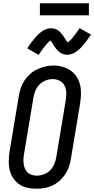

<svg xmlns="http://www.w3.org/2000/svg" viewBox="-20 -1147 577 1175"><path d="M203 8Q175 8 147.5 2Q120 -4 98 -19Q76 -34 61 -56.5Q46 -79 39.5 -105Q33 -131 33.5 -160Q34 -189 38 -217L95 -559Q99 -584 107 -608Q115 -632 129.5 -654Q144 -676 164 -694Q184 -712 208 -723Q232 -734 256.5 -740Q281 -746 306 -746Q335 -746 362 -738.5Q389 -731 411 -716Q433 -701 448 -678.5Q463 -656 469.5 -630Q476 -604 475.5 -575Q475 -546 471 -518L414 -176Q410 -151 402 -127Q394 -103 379.5 -81Q365 -59 345 -41Q325 -23 301.5 -12Q278 -1 253 3.5Q228 8 203 8ZM205 -72Q227 -72 249.5 -80.5Q272 -89 288 -106Q304 -123 313 -145Q322 -167 325 -189L382 -531Q386 -555 385.5 -578.5Q385 -602 375.5 -622Q366 -642 346 -652.5Q326 -663 302 -663Q280 -663 258 -654Q236 -645 220 -628Q204 -611 195.5 -589.5Q187 -568 184 -546L127 -204Q124 -188 123.5 -172.5Q123 -157 125 -142.5Q127 -128 133 -114Q139 -100 149.5 -90.5Q160 -81 175 -76.5Q190 -72 205 -72ZM216 -811 147 -851Q158 -869 169 -883.5Q180 -898 190 -910Q200 -922 209.5 -932Q219 -942 232.5 -952Q246 -962 261 -968Q276 -974 291 -974Q297 -974 302 -973.5Q307 -973 312 -971.5Q317 -970 322 -968Q327 -966 331.5 -963.5Q336 -961 340 -958Q344 -955 347 -951.5Q350 -948 354 -943.5Q358 -939 361.5 -935Q365 -931 367.5 -927Q370 -923 372.5 -919Q375 -915 377.5 -911Q380 -907 383 -903Q386 -899 389 -894Q392 -889 394 -887Q397 -889 403.5 -894.5Q410 -900 413.5 -903.5Q417 -907 420.5 -911.5Q424 -916 428 -921Q432 -926 436.5 -932Q441 -938 446 -944.5Q451 -951 456.5 -959Q462 -967 467 -975L537 -935Q525 -917 514 -902.5Q503 -888 493.5 -876Q484 -864 474 -854Q464 -844 451 -834Q438 -824 422.5 -818Q407 -812 392 -812Q386 -812 379.5 -813Q373 -814 367.5 -815.5Q362 -817 356.5 -820Q351 -823 346 -826.5Q341 -830 337 -834Q333 -838 328.5 -842.5Q324 -847 320.5 -852Q317 -857 314 -861.5Q311 -866 308 -871Q305 -876 301.5 -881.5Q298 -887 294.5 -892Q291 -897 289 -899Q286 -897 279.5 -891.5Q273 -886 270 -882.5Q267 -879 263 -874.5Q259 -870 255 -865Q251 -860 246.5 -854Q242 -848 237 -841.5Q232 -835 227 -827Q222 -819 216 -811ZM224 -1053V-1127H524V-1053Z"/></svg>

Font: Iosevka Slab Medium
Style: Italic
Weight: 500
Italic angle: -9°
Monospace: yes
Designer: Belleve Invis
Foundry: Belleve Invis
Version: Version 11.1.0; ttfautohint (v1.8.3)